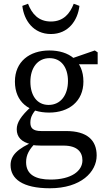

<svg xmlns="http://www.w3.org/2000/svg" viewBox="-20 -754 558 1013"><path d="M243.2 239.3C406.9 239.3 490 153.3 490 66.4C490 -14.9 438.9 -62.6 329.3 -62.6H198.2C151.4 -62.6 140.2 -80.4 140.2 -107.2C140.2 -136.9 152.8 -158.6 182 -189.9L147.7 -205V-194C88.9 -141.4 68.3 -106 68.3 -72.1C68.3 -30.3 94 -4 145 7.3V10.5C160.6 13 179.7 14.2 198.2 14.2H315.5C387.4 14.2 414.9 47.9 414.9 92C414.9 148.2 356.4 193.4 246.9 193.4C168.2 193.4 117.7 167.5 117.7 101.8C117.7 63.3 133.2 34 172.1 -4.5L166.6 -10.6C67.1 31.4 35.8 68.5 35.8 117.5C35.8 188.9 97.9 239.3 243.2 239.3ZM239.4 -160C342.8 -160 420.1 -218.7 420.1 -323.8C420.1 -432.9 344.7 -487.7 240.4 -487.7C136.1 -487.7 58.7 -429 58.7 -323.8C58.7 -214.8 134.1 -160 239.4 -160ZM236.5 -200.4C175.4 -200.4 140.3 -250 140.3 -322.9C140.3 -395.8 178.4 -447.2 241.3 -447.2C303.3 -447.2 338.6 -397.7 338.6 -326.7C338.6 -252.9 300.5 -200.4 236.5 -200.4ZM342.4 -414.9H495.3V-477.8L480.2 -487.8L348.5 -442.2H342.4V-414.9ZM97.8 -723C106.6 -646.5 156.1 -574.5 248.5 -574.5C340.8 -574.5 390.3 -646.5 399.1 -723L369 -734.2C349 -682.4 314.9 -640.5 248.5 -640.5C182 -640.5 147.9 -682.3 127.9 -734.2L97.8 -723Z"/></svg>

Font: Source Serif Variable
Style: Regular
Weight: 389
Designer: Frank Grießhammer
Foundry: Adobe Systems Incorporated
Version: Version 3.001;hotconv 1.0.111;makeotfexe 2.5.65597